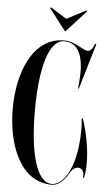

<svg xmlns="http://www.w3.org/2000/svg" viewBox="-59 -904 523 949"><g transform="rotate(5 202.5 -429.0)"><path d="M330.5 -865.5 235 -815 155 -865.5 151.5 -860.5 235 -752 334 -860.5ZM353.5 -330C355.5 -321 357 -301 357 -280C357 -82 289 4 235 4C158 4 120 -142 120 -350C120 -558 158 -704 235 -704C320 -704 335 -609 326 -510L323 -477H327L394 -703L388 -705C378 -679 369 -667 353 -667C330 -667 291 -708 235 -708C77 -708 10 -526 10 -350C10 -174 77 8 235 8C261.5 8 292.5 -11.5 317.5 -57.5C329.5 -78.5 344.5 -87.5 358 -87.5C377 -87.5 391 -69 385 -40H391C395.5 -60.5 398 -85 398 -112C398 -177.5 384.5 -258 359.5 -332Z"/></g></svg>

Font: Picaflor 96 pt
Style: Regular
Weight: 400
Designer: Ariel Martín Pérez
Foundry: Tunera Type Foundry
Version: Version 1.000;hotconv 1.0.109;makeotfexe 2.5.65596